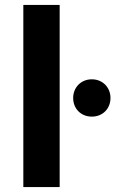

<svg xmlns="http://www.w3.org/2000/svg" viewBox="-20 -762 470 782"><path d="M223 0V-742H75V0ZM354 -287C398 -287 430 -319 430 -363C430 -406 398 -439 354 -439C310 -439 278 -406 278 -363C278 -319 310 -287 354 -287Z"/></svg>

Font: Montserrat-Alt1
Style: Bold
Weight: 700
Designer: Differentunic
Foundry: Differentunic
Version: Version 7.222